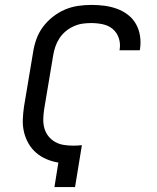

<svg xmlns="http://www.w3.org/2000/svg" viewBox="-20 -763 640 783"><path d="M202 0 218 -100Q193 -104 169.5 -114Q146 -124 127.5 -140Q109 -156 96.5 -177.5Q84 -199 78 -224Q72 -249 73 -275.5Q74 -302 78 -329L115 -550Q119 -577 128.5 -603.5Q138 -630 155 -653Q172 -676 195.5 -694.5Q219 -713 245 -724Q271 -735 298.5 -739Q326 -743 353 -743Q380 -743 406.5 -739.5Q433 -736 457.5 -727Q482 -718 502 -702.5Q522 -687 534.5 -665Q547 -643 551 -616.5Q555 -590 551 -563L550 -558H467L468 -561Q472 -585 464.5 -607.5Q457 -630 440 -644.5Q423 -659 399.5 -664Q376 -669 352 -669Q334 -669 316.5 -666.5Q299 -664 281 -656Q263 -648 248 -635.5Q233 -623 222.5 -607Q212 -591 206 -573.5Q200 -556 197 -538L160 -317Q157 -297 156.5 -277.5Q156 -258 161 -240Q166 -222 177.5 -207.5Q189 -193 205 -184Q221 -175 240 -172Q259 -169 279 -169Q288 -169 296.5 -169.5Q305 -170 314 -171L286 0Z"/></svg>

Font: Iosevka Aile
Style: Italic
Weight: 400
Italic angle: -9°
Designer: Belleve Invis
Foundry: Belleve Invis
Version: Version 28.0.1; ttfautohint (v1.8.4)